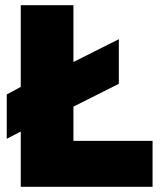

<svg xmlns="http://www.w3.org/2000/svg" viewBox="-20 -720 627 740"><path d="M6 -185V-356L60 -385V-700H263V-481L438 -569V-397L263 -309V-177H568V0H60V-213Z"/></svg>

Font: Georama ExtraBold
Style: Regular
Weight: 800
Designer: Jean-Baptiste Levee
Foundry: Production Type
Version: Version 1.001